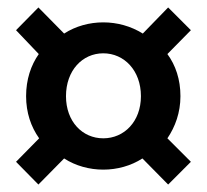

<svg xmlns="http://www.w3.org/2000/svg" viewBox="-20 -587 554 515"><path d="M83 -92 152 -162C183 -142 220 -132 257 -132C294 -132 331 -142 362 -162L431 -92L492 -153L429 -216C450 -247 464 -285 464 -329C464 -374 451 -412 429 -442L492 -506L431 -567L363 -497C331 -517 294 -527 257 -527C220 -527 183 -517 152 -497L83 -567L23 -506L84 -442C63 -412 50 -374 50 -329C50 -285 63 -247 85 -216L23 -153ZM257 -216C201 -216 157 -261 157 -329C157 -398 201 -444 257 -444C313 -444 358 -398 358 -329C358 -261 313 -216 257 -216Z"/></svg>

Font: Source Sans Pro Semibold
Style: Regular
Weight: 600
Designer: Paul D. Hunt
Foundry: Adobe Systems Incorporated
Version: Version 3.006;hotconv 1.0.111;makeotfexe 2.5.65597